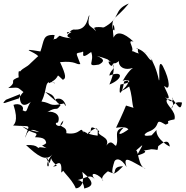

<svg xmlns="http://www.w3.org/2000/svg" viewBox="-67 -979 1060 1097"><path d="M252 -413C308 -432 320 -340 299 -388C209 -367 231 -391 170 -399C210 -477 179 -528 246 -505C250 -493 200 -539 214 -504C291 -540 240 -570 292 -523C309 -530 314 -543 276 -624C369 -633 367 -607 392 -613C367 -683 360 -672 400 -681C426 -699 377 -623 454 -682C476 -625 419 -596 498 -610C523 -623 539 -639 487 -659C542 -646 577 -625 541 -645C623 -584 563 -591 558 -547C638 -579 639 -529 558 -496C584 -558 598 -614 557 -628C544 -628 571 -587 576 -610C594 -633 574 -591 644 -658C587 -649 609 -565 689 -590C703 -591 681 -599 633 -515C650 -532 717 -512 621 -496C606 -421 633 -443 642 -513C680 -532 672 -496 624 -457C678 -487 632 -460 671 -485C702 -392 672 -349 738 -328C729 -337 699 -324 763 -314C720 -365 714 -355 653 -376C653 -376 635 -330 596 -249C689 -263 654 -221 678 -248C615 -200 595 -204 639 -250C578 -238 613 -193 599 -154C593 -124 575 -197 541 -147C567 -201 479 -202 500 -230C421 -285 477 -214 428 -213C498 -267 492 -245 491 -204C415 -211 404 -244 410 -220C392 -266 398 -204 312 -218C319 -267 249 -244 295 -290C284 -229 228 -278 264 -279C287 -335 219 -348 201 -337C264 -377 250 -337 279 -378C223 -419 265 -430 191 -454L249 -404ZM47 -413C55 -345 119 -399 132 -423C73 -369 100 -327 62 -349C74 -370 45 -393 10 -380C42 -283 11 -267 8 -262C119 -253 102 -277 76 -192C87 -205 87 -262 157 -224C100 -233 76 -251 59 -258C126 -204 158 -231 133 -195C183 -194 200 -185 197 -146C226 -200 190 -143 172 -150C206 -123 216 -134 160 -138C143 -123 160 -155 82 -150C147 -90 195 -52 232 -97C164 -14 244 -3 194 -82C216 -77 208 -13 225 -75C239 -33 282 -34 236 -27C260 -46 289 -73 283 7C330 -31 310 -39 292 -23C274 -7 340 34 366 97C393 97 419 65 403 3C474 62 468 85 415 98C412 102 417 35 355 53C411 50 446 7 475 46C432 -9 509 18 523 56C490 27 593 -26 548 -1C624 36 553 -29 636 -29C558 53 570 -5 587 -57C594 -72 622 -81 656 -25C632 -102 683 -55 765 -15C723 -23 723 -125 710 -119C754 -155 760 -172 714 -88C713 -91 776 -104 760 -117C728 -119 833 -127 778 -126C847 -129 829 -108 837 -144C864 -165 896 -189 903 -143C911 -135 823 -181 827 -236C763 -167 786 -192 825 -211C723 -188 766 -222 783 -227C861 -256 807 -311 879 -267C921 -280 857 -284 930 -297C943 -345 874 -382 886 -409C917 -421 938 -378 908 -355C913 -350 917 -406 973 -393C966 -343 952 -369 918 -415C915 -444 939 -363 876 -424C932 -387 855 -502 875 -486C905 -456 907 -516 863 -602C831 -655 849 -513 841 -520C815 -648 756 -687 805 -633C776 -633 779 -683 711 -704C739 -712 688 -649 778 -682C697 -654 701 -707 674 -677C719 -692 647 -757 696 -741C639 -795 598 -802 582 -764C569 -871 592 -814 578 -852C592 -811 589 -792 576 -816C570 -887 595 -867 669 -959C574 -920 631 -877 522 -820C490 -830 550 -812 545 -821C463 -829 457 -824 485 -791C461 -821 468 -831 481 -800C456 -835 426 -818 444 -891C433 -893 438 -805 360 -810C334 -815 318 -770 315 -794C390 -807 273 -780 340 -760C249 -769 292 -790 252 -756C238 -765 235 -725 245 -779C176 -783 187 -751 164 -685C33 -707 131 -684 151 -658C161 -661 175 -683 110 -620C83 -591 70 -596 47 -570C30 -592 43 -484 49 -541C-30 -513 41 -518 -20 -476C45 -479 29 -483 67 -453C48 -436 25 -388 41 -417C-34 -394 -69 -374 -33 -409L47 -441Z"/></svg>

Font: Hussar Lance
Style: ExBd
Weight: 700
Foundry: Cannot Into Space Fonts, PlusOne Fonts
Version: Version 2.270